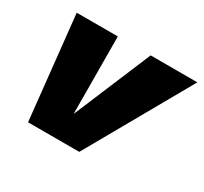

<svg xmlns="http://www.w3.org/2000/svg" viewBox="-110 -653 855 805"><g transform="rotate(30 317.5 -250.0)"><path d="M409 -500H635L352 0H104L51 -500H250L252 -126Z"/></g></svg>

Font: Elaine Sans ExtraBold
Style: Italic
Weight: 800
Italic angle: -13°
Designer: Wei Huang
Foundry: Wei Huang
Version: Version 2.001;December 24, 2019;FontCreator 12.0.0.2547 64-b